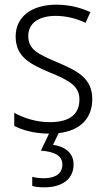

<svg xmlns="http://www.w3.org/2000/svg" viewBox="-20 -562 456 822"><path d="M295 142C295 94 261 66 207 58L231 8C324 -3 375 -55 375 -138C375 -228 310 -259 226 -295C144 -330 101 -349 101 -408C101 -463 146 -494 219 -494C264 -494 311 -482 346 -464L367 -510C326 -529 277 -542 221 -542C114 -542 47 -489 47 -406C47 -318 108 -288 195 -251C278 -217 320 -193 320 -136C320 -75 281 -39 193 -39C137 -39 82 -56 41 -79V-23C76 -5 126 10 190 10L155 83C212 87 247 103 247 143C247 181 217 201 169 201C150 201 132 199 118 195V234C131 238 149 240 170 240C248 240 295 203 295 142Z"/></svg>

Font: Noto Sans Khmer SemiCondensed Light
Style: Regular
Weight: 300
Width: 4
Designer: Danh Hong and the Monotype Design Team
Foundry: Monotype Imaging Inc.
Version: Version 2.004